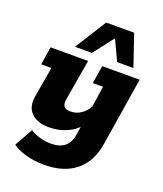

<svg xmlns="http://www.w3.org/2000/svg" viewBox="-146 -717 844 994"><g transform="rotate(20 276.0 -220.0)"><path d="M217 181Q158 181 112 167.5Q66 154 40 134L96 34Q120 49 149 57.5Q178 66 210 66Q260 66 287 43Q314 20 320 -24L327 -68Q305 -47 278 -34Q230 -10 171 -10Q108 -10 74 -43.5Q40 -77 52 -142L80 -303H24L39 -402H246L208 -178Q203 -150 213 -137.5Q223 -125 249 -125Q283 -125 310 -145Q330 -159 347 -187L364 -303H308L324 -402H530L470 -26Q454 75 388.5 128Q323 181 217 181ZM157 -448 266 -621H420L479 -448H389L337 -560L250 -448Z"/></g></svg>

Font: Rokkitt SemiBold ExtraBold
Style: Italic
Weight: 800
Italic angle: -9°
Version: Version 3.103